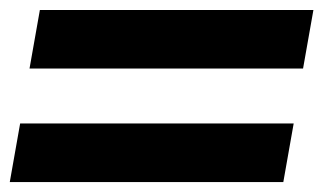

<svg xmlns="http://www.w3.org/2000/svg" viewBox="-31 -467 655 389"><path d="M604 -446.8 583 -328.1H28.8L49.8 -446.8ZM564 -216.8 543 -98.1H-11.2L9.8 -216.8Z"/></svg>

Font: Stilu SemiBold
Style: Italic
Weight: 600
Italic angle: -10°
Designer: Genilson Lima Santos
Foundry: Genilson Lima Santos
Version: Version 1.200;PS 001.200;hotconv 1.0.88;makeotf.lib2.5.64775